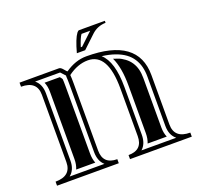

<svg xmlns="http://www.w3.org/2000/svg" viewBox="-132 -919 1118 1067"><g transform="rotate(-20 427.5 -385.0)"><path d="M384.5 -654.1Q406.2 -733.6 427 -761Q434.1 -770.3 439.9 -770.3H592.3V-758.5Q543.2 -757.3 508.5 -724.6L433.8 -654.1ZM416.5 -678H424.3L492.2 -741.9L496.8 -746.3H445.8Q432.4 -728.5 416.5 -678ZM112.5 -585.4Q147 -557.9 147 -503.4V-106Q147 -51.5 112.5 -23.9H318.4Q286.6 -51.5 286.6 -106V-503.4Q286.6 -536.6 285.2 -550Q284.7 -554.7 285.6 -558.8Q284.2 -559.8 282.7 -561Q278.3 -564.9 267.3 -578.1Q263.2 -583.3 260.3 -585.4ZM742.9 -23.9Q708.5 -51.5 708.5 -106V-398.4Q708.5 -429.7 701.9 -455.9Q695.3 -482.2 680.5 -505.1Q665.8 -528.1 642.7 -545Q619.6 -562 585.8 -574.1Q552 -586.2 508.3 -591.6Q568.8 -537.8 568.8 -386.7V-106Q568.8 -51.5 537.1 -23.9ZM123 -106V-503.4Q123 -585.4 29.3 -585.4V-609.4H262.5Q272.9 -609.4 286 -593.3Q299.1 -577.1 301.5 -577.1Q363 -620.1 427.7 -620.1Q732.4 -620.1 732.4 -398.4V-106Q732.4 -23.9 826.2 -23.9V0H460.9V-23.9Q544.9 -23.9 544.9 -106V-386.7Q544.9 -596.2 427.7 -596.2Q367.4 -596.2 308.8 -552.7Q310.5 -538.1 310.5 -503.4V-106Q310.5 -23.9 394.5 -23.9V0H29.3V-23.9Q123 -23.9 123 -106ZM159.9 -561.5H250.2Q259.8 -549.8 261.5 -545.7Q262.7 -533.2 262.7 -503.4V-106Q262.7 -73.2 272.9 -47.9H159.9Q170.9 -73.2 170.9 -106V-503.4Q170.9 -536.1 159.9 -561.5ZM695.6 -47.9H582.5Q592.8 -73.2 592.8 -106V-386.7Q592.8 -493.9 563 -556.4Q570.6 -554.2 589.5 -547.5Q608.4 -540.8 628.2 -526Q647.9 -511.2 660.5 -491.8Q673.1 -472.4 678.8 -449.6Q684.6 -426.8 684.6 -398.4V-106Q684.6 -73.2 695.6 -47.9Z"/></g></svg>

Font: itsadzokeS01
Style: Regular
Weight: 600
Width: 6
Version: Version 0.46